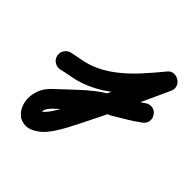

<svg xmlns="http://www.w3.org/2000/svg" viewBox="-227 -412 870 870"><g transform="rotate(45 207.5 22.5)"><path d="M9 52Q-9 56 -25 46Q-41 36 -45 18Q-49 0 -39 -16Q-29 -32 -11 -36Q15 -42 41.5 -46.5Q68 -51 94 -60Q147 -79 194 -115Q241 -151 281 -195Q321 -239 356 -282Q368 -298 384.5 -299Q401 -300 414 -292Q428 -284 434 -268.5Q440 -253 432 -235Q388 -139 344 -42.5Q300 54 252 148Q238 175 221.5 207.5Q205 240 184.5 270Q164 300 140 319Q105 345 75 343.5Q45 342 25 321Q5 300 -1 267.5Q-7 235 5.5 199Q18 163 54 132Q54 132 53 132Q53 133 53 133Q87 102 122.5 68Q158 34 196.5 4.5Q235 -25 278 -42Q278 -43 274 -41Q271 -39 271 -39Q301 -57 331.5 -75Q362 -93 390 -113Q390 -113 390 -113Q390 -113 390 -113Q405 -124 423 -121.5Q441 -119 452 -103Q463 -88 460.5 -70Q458 -52 442 -41Q413 -19 381.5 -0.5Q350 18 319 37Q319 37 316 39Q313 40 312 40Q275 56 241 83Q207 110 175 141Q143 172 113 199Q113 199 113 200Q112 200 112 200Q102 209 93 222Q84 235 85 249Q85 251 86 254Q87 256 85 254Q83 252 81 251Q77 250 78 251Q79 252 84 247Q102 233 118.5 207.5Q135 182 148.5 154.5Q162 127 172 107Q220 14 263 -81.5Q306 -177 350 -273Q358 -291 375.5 -291.5Q393 -292 409 -283Q424 -273 431.5 -257Q439 -241 426 -226Q386 -176 339.5 -126.5Q293 -77 239.5 -37Q186 3 124 25Q96 35 67 40Q38 45 9 52Q9 52 9 52Q9 52 9 52Z"/></g></svg>

Font: FRB American Cursive Black
Style: Bold Italic
Weight: 900
Italic angle: -25°
Version: Version 2.0;Modular Font Editor K font №1